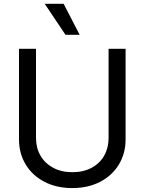

<svg xmlns="http://www.w3.org/2000/svg" viewBox="-20 -959 747 992"><path d="M628.9 -707V-239.3Q628.9 -167 594.7 -109.9Q560.5 -52.7 498 -20Q435.5 12.7 353.5 12.7Q271.5 12.7 209 -20Q146.5 -52.7 112.3 -109.9Q78.1 -167 78.1 -239.3V-707H166V-246.1Q166 -195.3 189 -155.3Q211.9 -115.2 254.4 -92.3Q296.9 -69.3 353.5 -69.3Q411.1 -69.3 453.6 -92.3Q496.1 -115.2 518.6 -155.3Q541 -195.3 541 -246.1V-707ZM210.9 -939.5H308.6L391.6 -779.3H318.4Z"/></svg>

Font: Pretendard Std Variable
Style: Regular
Weight: 400
Designer: Base glyphs from Inter by Rasmus Andersson; Hangeul glyphs from Noto Sans CJK(Source Han Sans) by Jang Soo-young and Kan
Foundry: Kil Hyung-jin
Version: Version 1.309;Glyphs 3.2 (3225)